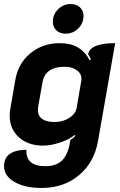

<svg xmlns="http://www.w3.org/2000/svg" viewBox="-23 -723 597 952"><path d="M-3 101Q-3 61 25 40.5Q53 20 108 20Q104 101 202 101Q253 101 281.5 75.5Q310 50 321 -3L326 -29Q343 -41 351 -49L348 -54Q321 -32 275 -16.5Q229 -1 191 -1Q116 -1 70.5 -42.5Q25 -84 25 -150Q25 -166 28 -182L53 -327Q67 -409 128 -459Q189 -509 274 -509Q326 -509 362 -488.5Q398 -468 422 -424L428 -428Q423 -440 414 -454Q418 -481 452 -495Q486 -509 548 -509L463 -24Q444 83 368.5 146Q293 209 183 209Q100 209 48.5 179Q-3 149 -3 101ZM357 -188 380 -322Q381 -325 381 -332Q381 -358 357.5 -375Q334 -392 297 -392Q250 -392 222.5 -373Q195 -354 188 -317L166 -192Q165 -187 165 -177Q165 -148 186.5 -133Q208 -118 248 -118Q289 -118 320.5 -138.5Q352 -159 357 -188ZM239 -615Q239 -651 265 -677Q291 -703 328 -703Q356 -703 373.5 -686.5Q391 -670 391 -644Q391 -608 365 -582Q339 -556 302 -556Q274 -556 256.5 -572.5Q239 -589 239 -615Z"/></svg>

Font: K2D ExtraBold
Style: Italic
Weight: 800
Italic angle: -10°
Designer: Katatrad Aksorn Co.,Ltd.
Foundry: Cadson Demak Co.,Ltd.
Version: Version 1.000; ttfautohint (v1.6)